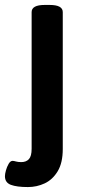

<svg xmlns="http://www.w3.org/2000/svg" viewBox="-47 -545 343 777"><path d="M66 212Q21 212 -3 203Q-27 194 -27 168Q-27 159 -23 144.5Q-19 130 -12 118Q-5 106 4 106Q9 106 17.5 108.5Q26 111 39 111Q59 111 70 99Q81 87 81 57V-496Q81 -525 134 -525H154Q207 -525 207 -496V58Q207 114 186.5 148Q166 182 134 197Q102 212 66 212Z"/></svg>

Font: Asap SemiBold
Style: Regular
Weight: 600
Designer: Pablo Cosgaya
Foundry: Omnibus-Type
Version: Version 3.001; ttfautohint (v1.8.3)